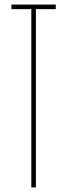

<svg xmlns="http://www.w3.org/2000/svg" viewBox="-20 -820 294 840"><path d="M117 0V-780H30V-800H224V-780H137V0Z"/></svg>

Font: Big Shoulders Display Thin
Style: Regular
Weight: 100
Designer: Patric King
Foundry: XO Type Co
Version: Version 1.000; ttfautohint (v1.8.2)